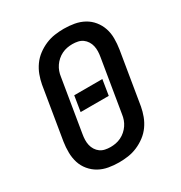

<svg xmlns="http://www.w3.org/2000/svg" viewBox="-175 -870 950 1005"><g transform="rotate(-30 300.0 -367.5)"><path d="M256 8Q224 8 193 2.5Q162 -3 136 -17.5Q110 -32 90.5 -55.5Q71 -79 62 -107.5Q53 -136 52.5 -168Q52 -200 57 -232L109 -547Q114 -574 124 -601Q134 -628 151 -652Q168 -676 192 -694Q216 -712 243 -723.5Q270 -735 298 -739Q326 -743 353 -743Q385 -743 416 -737.5Q447 -732 473.5 -717.5Q500 -703 519 -679.5Q538 -656 547.5 -627.5Q557 -599 557 -567Q557 -535 552 -503L500 -188Q495 -161 485 -134Q475 -107 458 -83Q441 -59 417 -41Q393 -23 366 -11.5Q339 0 311 4Q283 8 256 8ZM257 -84Q273 -84 289 -87Q305 -90 320.5 -97.5Q336 -105 349 -116.5Q362 -128 371.5 -142Q381 -156 386.5 -171.5Q392 -187 394 -203L446 -518Q449 -535 449.5 -551.5Q450 -568 446.5 -583.5Q443 -599 434.5 -612.5Q426 -626 413.5 -635Q401 -644 385 -647.5Q369 -651 352 -651Q336 -651 320 -648Q304 -645 288.5 -637.5Q273 -630 260 -618.5Q247 -607 237.5 -593Q228 -579 222.5 -563.5Q217 -548 215 -532L163 -217Q160 -200 159.5 -183.5Q159 -167 162.5 -151.5Q166 -136 174.5 -122.5Q183 -109 195.5 -100Q208 -91 224 -87.5Q240 -84 257 -84ZM382 -321H212L227 -414H397Z"/></g></svg>

Font: Iosevka SS04 Semibold Extended
Style: Italic
Weight: 600
Width: 7
Italic angle: -9°
Monospace: yes
Designer: Belleve Invis
Foundry: Belleve Invis
Version: Version 19.0.0; ttfautohint (v1.8.4)